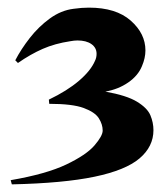

<svg xmlns="http://www.w3.org/2000/svg" viewBox="-20 -831 440 503"><path d="M8 -359Q101 -375 153.5 -400Q206 -425 227.5 -450Q249 -475 249 -489Q249 -505 239 -521Q229 -537 199.5 -548Q170 -559 109 -559L108 -570Q156 -593 187 -619.5Q218 -646 229 -672Q233 -680 233 -690Q233 -706 219.5 -715.5Q206 -725 183 -725Q179 -725 174 -724.5Q169 -724 164 -723Q124 -717 92 -703Q60 -689 27 -666L20 -673Q35 -702 58 -731.5Q81 -761 110.5 -782.5Q140 -804 173 -808Q194 -811 213 -811Q284 -811 322.5 -777Q361 -743 361 -699Q361 -679 352 -658Q342 -633 316 -615Q290 -597 256 -591Q312 -581 339 -564.5Q366 -548 374 -529Q382 -510 382 -490Q382 -447 345.5 -416Q309 -385 227.5 -368Q146 -351 11 -348Z"/></svg>

Font: Reggae One
Style: Regular
Weight: 400
Designer: Fontworks Inc.
Foundry: Fontworks Inc.
Version: Version 1.100